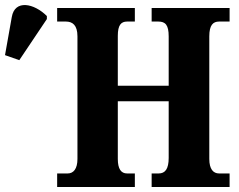

<svg xmlns="http://www.w3.org/2000/svg" viewBox="-30 -746 955 766"><path d="M47 -506 157 -670V-682C106 -733 29 -749 17 -678L-10 -526ZM198 0H508V-54H477C453 -54 440 -72 440 -112V-342H643V-116C643 -72 629 -54 603 -54H575V0H886V-54H844C821 -54 805 -71 805 -112V-601C805 -646 820 -660 844 -660H886V-714H575V-660H602C630 -660 643 -646 643 -601V-404H440V-603C440 -646 453 -660 477 -660H508V-714H198V-660H233C259 -660 279 -646 279 -601V-112C279 -72 263 -54 240 -54H198Z"/></svg>

Font: Noto Serif Condensed ExtraBold
Style: Regular
Weight: 800
Width: 3
Designer: Monotype Design Team
Foundry: Monotype Imaging Inc.
Version: Version 2.013